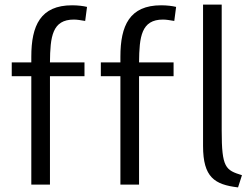

<svg xmlns="http://www.w3.org/2000/svg" viewBox="-20 -800 1090 834"><path d="M1031 -39 1014 14C912 2 862 -30 862 -166V-780H943V-232C943 -71 960 -61 1031 -39ZM418 -469V-529H503V-554C503 -689 543 -777 680 -777C705 -777 729 -774 745 -770L737 -709C719 -712 702 -715 688 -715C594 -715 585 -641 584 -529H734V-469H584V2H503V-469ZM31 -469V-529H116V-554C116 -689 156 -777 293 -777C318 -777 342 -774 358 -770L350 -709C332 -712 315 -715 301 -715C207 -715 198 -641 197 -529H347V-469H197V2H116V-469Z"/></svg>

Font: Repo Regular
Style: Regular
Weight: 400
Designer: Stefan Peev
Foundry: Context Ltd
Version: Version 1.502